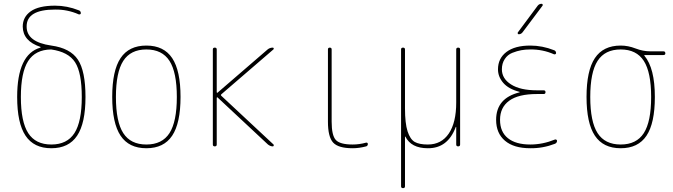

<svg xmlns="http://www.w3.org/2000/svg" viewBox="-20 -770 3540 1010"><path d="M249 -509.8Q166 -508.8 127.9 -448.7Q89.8 -388.7 89.8 -259.8Q89.8 -129.9 128.4 -69.8Q167 -9.8 250 -9.8Q333 -9.8 371.6 -69.8Q410.2 -129.9 410.2 -259.8Q410.2 -387.7 375 -442.4Q339.8 -497.1 249 -509.8ZM70.3 -259.8Q70.3 -484.4 192.4 -519.5Q193.4 -519.5 193.4 -521.5Q193.4 -523.4 192.4 -523.4Q100.6 -553.7 99.6 -629.9Q99.6 -680.7 141.6 -710.4Q183.6 -740.2 269.5 -740.2Q333 -740.2 394.5 -715.8Q404.3 -712.9 405.3 -701.2Q405.3 -697.3 402.3 -695.3Q399.4 -693.4 394.5 -694.3Q335 -720.7 269.5 -719.7Q119.1 -719.7 120.1 -629.9Q120.1 -548.8 250 -530.3Q349.6 -516.6 389.6 -456.5Q429.7 -396.5 429.7 -259.8Q429.7 -122.1 385.7 -56.2Q341.8 9.8 250 9.8Q158.2 9.8 114.3 -56.2Q70.3 -122.1 70.3 -259.8Z M871.6 -449.7Q833 -509.8 750 -509.8Q667 -509.8 628.4 -449.7Q589.8 -389.6 589.8 -259.8Q589.8 -129.9 628.4 -69.8Q667 -9.8 750 -9.8Q833 -9.8 871.6 -69.8Q910.2 -129.9 910.2 -259.8Q910.2 -389.6 871.6 -449.7ZM885.7 -56.2Q841.8 9.8 750 9.8Q658.2 9.8 614.3 -56.2Q570.3 -122.1 570.3 -260.3Q570.3 -398.4 614.3 -464.4Q658.2 -530.3 750 -530.3Q841.8 -530.3 885.7 -464.4Q929.7 -398.4 929.7 -260.3Q929.7 -122.1 885.7 -56.2Z M1099.6 -9.8V-509.8Q1099.6 -519.5 1109.9 -519.5Q1120.1 -519.5 1120.1 -509.8V-284.2Q1120.1 -283.2 1121.6 -282.2Q1123 -281.2 1124 -282.2L1387.7 -509.8Q1399.4 -519.5 1415 -519.5Q1418.9 -519.5 1419.9 -515.6Q1420.9 -511.7 1418 -509.8L1143.6 -273.4Q1140.6 -270.5 1143.6 -266.6L1418.9 -9.8Q1420.9 -7.8 1419.9 -3.9Q1418.9 0 1415 0Q1402.3 0 1389.6 -9.8L1124 -257.8Q1123 -258.8 1121.6 -257.8Q1120.1 -256.8 1120.1 -255.9V-9.8Q1120.1 0 1109.9 0Q1099.6 0 1099.6 -9.8Z M1835 9.8Q1759.8 9.8 1732.4 -20Q1705.1 -49.8 1705.1 -129.9V-509.8Q1705.1 -519.5 1714.8 -519.5Q1724.6 -519.5 1724.6 -509.8V-129.9Q1724.6 -57.6 1746.6 -33.7Q1768.6 -9.8 1835 -9.8Q1870.1 -9.8 1905.3 -19.5Q1909.2 -20.5 1912.1 -18.6Q1915 -16.6 1915 -12.7Q1915 -2.9 1906.2 0Q1869.1 9.8 1835 9.8Z M2089.8 210V-509.8Q2089.8 -519.5 2100.1 -519.5Q2110.4 -519.5 2110.4 -509.8V-200.2Q2110.4 -121.1 2124 -79.1Q2137.7 -37.1 2161.6 -23.4Q2185.5 -9.8 2230.5 -9.8Q2301.8 -9.8 2340.8 -67.4Q2379.9 -125 2379.9 -230.5V-509.8Q2379.9 -519.5 2390.1 -519.5Q2400.4 -519.5 2400.4 -509.8V-9.8Q2400.4 0 2390.1 0Q2379.9 0 2379.9 -9.8V-101.6Q2379.9 -102.5 2378.9 -102.5Q2377 -102.5 2377 -100.6Q2335 10.7 2230.5 9.8Q2142.6 9.8 2112.3 -51.8Q2111.3 -51.8 2110.4 -50.8V210Q2110.4 219.7 2100.1 219.7Q2089.8 219.7 2089.8 210Z M2712.9 -284.2Q2713.9 -284.2 2713.9 -285.2Q2713.9 -287.1 2711.9 -287.1Q2655.3 -301.8 2627.4 -334Q2599.6 -366.2 2599.6 -405.3Q2599.6 -462.9 2644 -496.6Q2688.5 -530.3 2769.5 -530.3Q2833 -530.3 2894.5 -505.9Q2904.3 -502.9 2905.3 -491.2Q2905.3 -487.3 2902.3 -485.4Q2899.4 -483.4 2894.5 -484.4Q2835 -510.7 2769.5 -509.8Q2744.1 -509.8 2722.2 -505.9Q2700.2 -502 2675.3 -492.2Q2650.4 -482.4 2635.3 -459.5Q2620.1 -436.5 2620.1 -405.3Q2620.1 -356.4 2668.5 -325.7Q2716.8 -294.9 2804.7 -294.9H2839.8Q2849.6 -294.9 2849.6 -285.2Q2849.6 -275.4 2839.8 -275.4H2804.7Q2707 -275.4 2658.7 -240.2Q2610.4 -205.1 2610.4 -139.6Q2610.4 -76.2 2651.9 -43Q2693.4 -9.8 2769.5 -9.8Q2835 -9.8 2899.4 -36.1Q2903.3 -37.1 2906.7 -35.2Q2910.2 -33.2 2910.2 -29.3Q2910.2 -18.6 2899.4 -13.7Q2835.9 10.7 2769.5 9.8Q2682.6 9.8 2636.2 -29.8Q2589.8 -69.3 2589.8 -139.6Q2589.8 -253.9 2712.9 -284.2ZM2709 -589.8Q2705.1 -589.8 2703.6 -593.3Q2702.1 -596.7 2704.1 -599.6L2808.6 -740.2Q2816.4 -750 2829.1 -750Q2833 -750 2834.5 -746.6Q2835.9 -743.2 2834 -740.2L2728.5 -599.6Q2720.7 -589.8 2709 -589.8Z M3366.7 -449.7Q3328.1 -509.8 3245.1 -509.8Q3162.1 -509.8 3123.5 -449.7Q3085 -389.6 3085 -259.8Q3085 -129.9 3123.5 -69.8Q3162.1 -9.8 3245.1 -9.8Q3328.1 -9.8 3366.7 -69.8Q3405.3 -129.9 3405.3 -259.8Q3405.3 -389.6 3366.7 -449.7ZM3245.1 -530.3Q3284.2 -530.3 3323.2 -515.1Q3362.3 -500 3400.4 -500H3469.7Q3479.5 -500 3480 -490.2Q3480.5 -480.5 3469.7 -480.5H3370.1Q3369.1 -480.5 3369.1 -479Q3369.1 -477.5 3369.6 -477.5Q3370.1 -477.5 3370.1 -476.6Q3424.8 -411.1 3424.8 -259.8Q3424.8 -122.1 3380.9 -56.2Q3336.9 9.8 3245.1 9.8Q3153.3 9.8 3109.4 -56.2Q3065.4 -122.1 3065.4 -260.3Q3065.4 -398.4 3109.4 -464.4Q3153.3 -530.3 3245.1 -530.3Z"/></svg>

Font: Rounded Mgen+ 1m thin
Style: Regular
Weight: 100
Designer: [Source Han Sans]
Ryoko NISHIZUKA  (kana & ideographs); Paul D. Hunt (Latin, Greek & Cyrillic); Wenlong ZHANG  (bopomofo
Version: Version 1.059.20150602